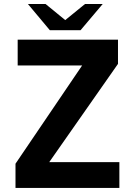

<svg xmlns="http://www.w3.org/2000/svg" viewBox="-20 -924 642 944"><path d="M225.1 -775.4H376L484.9 -904.3H397.9L300.8 -825.2L204.1 -904.3H117.2ZM56.2 0H566.9V-127H222.2L560.1 -609.9V-729H66.9V-602.1H383.8L56.2 -119.1Z"/></svg>

Font: Hack
Style: Bold
Weight: 700
Monospace: yes
Designer: Christopher Simpkins
Foundry: Christopher Simpkins
Version: Version 2.010